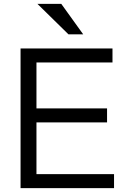

<svg xmlns="http://www.w3.org/2000/svg" viewBox="-20 -970 678 990"><path d="M86 0V-720H168V0ZM128 0V-72H568V0ZM128 -339V-411H532V-339ZM128 -648V-720H560V-648ZM333 -793 173 -950H296L409 -793Z"/></svg>

Font: Instrument Sans
Style: Regular
Weight: 400
Designer: Rodrigo Fuenzalida
Foundry: fragTYPE
Version: Version 1.000;gftools[0.9.28]